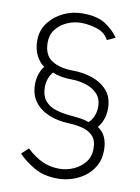

<svg xmlns="http://www.w3.org/2000/svg" viewBox="-89 -775 675 923"><g transform="rotate(10 248.5 -313.5)"><path d="M405 -190Q454 -160 454 -84Q454 -41 436 -8.5Q418 24 389 45.5Q360 67 325.5 77.5Q291 88 258 88Q190 88 142.5 60.5Q95 33 64 0L97 -31Q135 5 173.5 22.5Q212 40 257 40Q292 40 325.5 25.5Q359 11 381 -16.5Q403 -44 403 -83Q403 -125 382 -146Q361 -167 329 -174.5Q297 -182 264 -183Q210 -185 166.5 -203Q123 -221 97.5 -255Q72 -289 72 -341Q72 -368 80.5 -392Q89 -416 101 -430Q77 -446 61.5 -477Q46 -508 46 -549Q46 -599 74.5 -636.5Q103 -674 147 -694.5Q191 -715 238 -715Q309 -715 349.5 -689.5Q390 -664 415 -627L375 -609Q357 -644 317 -656.5Q277 -669 240 -669Q205 -669 172 -654.5Q139 -640 118 -613Q97 -586 97 -549Q97 -486 137.5 -461Q178 -436 241 -436Q289 -436 334 -421Q379 -406 408.5 -373Q438 -340 438 -284Q438 -256 428.5 -230.5Q419 -205 405 -190ZM121 -336Q121 -295 138.5 -272Q156 -249 183.5 -238.5Q211 -228 243 -224Q275 -220 305 -217Q335 -214 357 -205Q372 -218 381 -239.5Q390 -261 390 -284Q390 -326 366.5 -349.5Q343 -373 309 -383Q275 -393 243 -393Q187 -393 148 -410Q136 -398 128.5 -377.5Q121 -357 121 -336Z"/></g></svg>

Font: Raleway Light
Style: Regular
Weight: 300
Designer: Matt McInerney, Pablo Impallari, Rodrigo Fuenzalida
Foundry: Matt McInerney, Pablo Impallari, Rodrigo Fuenzalida
Version: Version 4.026